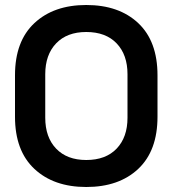

<svg xmlns="http://www.w3.org/2000/svg" viewBox="-20 -734 690 768"><path d="M40 -267V-433Q40 -569 117.5 -641.5Q195 -714 325 -714Q456 -714 533 -641.5Q610 -569 610 -433V-267Q610 -131 533 -58.5Q456 14 325 14Q195 14 117.5 -58.5Q40 -131 40 -267ZM490 -263V-437Q490 -515 446.5 -560.5Q403 -606 325 -606Q248 -606 204.5 -560.5Q161 -515 161 -437V-263Q161 -185 204.5 -139.5Q248 -94 325 -94Q403 -94 446.5 -139.5Q490 -185 490 -263Z"/></svg>

Font: Space Grotesk Frontify SemiBold
Style: Regular
Weight: 600
Designer: Florian Karsten
Version: Version 2.000